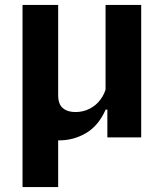

<svg xmlns="http://www.w3.org/2000/svg" viewBox="-20 -554 660 774"><path d="M405.5 -534.2H549.2V0H412.8V-113.5L405.5 -120.5ZM70.8 200V-534.2H214.5V-169.8Q214.5 -134.2 233.2 -118.3Q252 -102.3 283.8 -102.3Q315.2 -102.3 341.4 -115.7Q367.6 -129.1 385 -152.6Q402.5 -176.1 409.1 -205.7L426 -112.1H406Q376.8 -46.8 326.9 -17.5Q276.9 11.9 217.8 11.9Q196.1 11.9 179.2 6Q162.3 0.2 150.4 -11.8Q138.5 -23.8 132.2 -41.2L214.5 -47.7V200Z"/></svg>

Font: Monaspace Krypton Var ExLight
Style: Regular
Weight: 200
Designer: Riley Cran and the Lettermatic Team
Version: Version 1.200 (Monaspace Krypton Var)